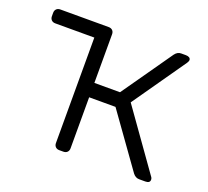

<svg xmlns="http://www.w3.org/2000/svg" viewBox="-96 -636 815 753"><g transform="rotate(20 311.5 -260.0)"><path d="M593 -27Q598 -21 598 -14Q598 0 579 0H553Q538 0 527 -14L369 -235H259V-22Q259 -12 253 -6Q247 0 237 0H220Q210 0 204 -6Q198 -12 198 -22V-462H35Q25 -462 19 -468Q13 -474 13 -484V-498Q13 -508 19 -514Q25 -520 35 -520H237Q247 -520 253 -514Q259 -508 259 -498V-295H366L513 -505Q524 -520 539 -520H559Q568 -520 573.5 -516.5Q579 -513 579 -506Q579 -502 574 -494L419 -272Z"/></g></svg>

Font: Rubik AZ
Style: Regular
Weight: 300
Designer: Hubert and Fischer
Foundry: Hubert & Fischer
Version: Version 2.000